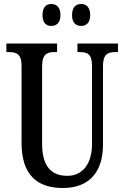

<svg xmlns="http://www.w3.org/2000/svg" viewBox="-20 -932 624 962"><path d="M387 -802C410 -802 432 -816 432 -856C432 -898 410 -912 387 -912C362 -912 341 -898 341 -856C341 -816 362 -802 387 -802ZM237 -802C261 -802 283 -816 283 -856C283 -898 261 -912 237 -912C213 -912 193 -898 193 -856C193 -816 213 -802 237 -802ZM295 10C430 10 496 -74 496 -207V-600C496 -662 521 -671 558 -671H571V-714H368V-671H380C416 -671 441 -662 441 -604V-209C441 -117 398 -51 317 -51C242 -51 191 -94 191 -210V-600C191 -662 217 -671 254 -671H266V-714H12V-671H25C61 -671 88 -662 88 -604V-216C88 -53 169 10 295 10Z"/></svg>

Font: Noto Serif Bengali ExtraCondensed Medium
Style: Regular
Weight: 500
Width: 2
Designer: Juan Bruce, Universal Thirst, Indian Type Foundry and the Monotype Design Team.
Foundry: Monotype Imaging Inc.
Version: Version 2.003